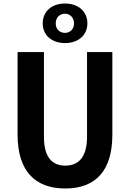

<svg xmlns="http://www.w3.org/2000/svg" viewBox="-20 -1058 740 1092"><path d="M223 -925C223 -857 275 -813 350 -813C424 -813 477 -857 477 -925C477 -994 424 -1038 350 -1038C275 -1038 223 -994 223 -925ZM401 -925C401 -891 377 -871 350 -871C320 -871 297 -891 297 -925C297 -959 320 -980 350 -980C377 -980 401 -959 401 -925ZM80 -292C80 -88 177 14 351 14C525 14 619 -88 619 -292V-762H475V-279C475 -167 429 -116 351 -116C274 -116 230 -167 230 -279V-762H80Z"/></svg>

Font: Kawkab Mono
Style: Bold
Weight: 700
Monospace: yes
Designer: Abdullah Arif
Foundry: Abdullah Arif
Version: Version 1.000;PS 000.500;hotconv 1.0.88;makeotf.lib2.5.64775